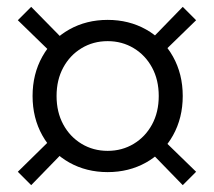

<svg xmlns="http://www.w3.org/2000/svg" viewBox="-20 -540 624 560"><path d="M75 -260Q75 -324 103.5 -375Q132 -426 182 -454Q232 -482 294 -482Q356 -482 406 -454Q456 -426 484.5 -375Q513 -324 513 -260Q513 -196 484.5 -145Q456 -94 406 -66Q356 -38 294 -38Q232 -38 182 -66Q132 -94 103.5 -145Q75 -196 75 -260ZM443 -260Q443 -307 423.5 -343Q404 -379 370 -399.5Q336 -420 294 -420Q252 -420 218 -399.5Q184 -379 164.5 -343Q145 -307 145 -260Q145 -213 164.5 -177Q184 -141 218 -120.5Q252 -100 294 -100Q336 -100 370 -120.5Q404 -141 423.5 -177Q443 -213 443 -260ZM513 -520 552 -481 443 -375 407 -411ZM142 -147 177 -109 71 0 32 -39ZM552 -39 513 0 407 -109 443 -145ZM179 -410 141 -375 32 -481 71 -520Z"/></svg>

Font: Minipax
Style: Regular
Weight: 400
Designer: Raphaël Ronot
Foundry: Velvetyne Type Foundry
Version: Version 1.000